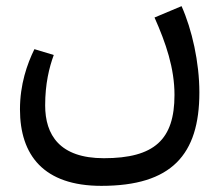

<svg xmlns="http://www.w3.org/2000/svg" viewBox="-20 -346 724 625"><path d="M310 259C538 259 629 158 629 -45C629 -143 605 -250 571 -326L483 -289C520 -206 548 -124 548 -37C548 108 483 169 318 169C174 169 127 93 127 -3C127 -73 140 -126 155 -167L92 -186C68 -137 45 -71 45 10C45 159 122 259 310 259Z"/></svg>

Font: FiraGO Unicode
Style: Regular
Weight: 400
Designer: bBox Type
Foundry: bBox Type GmbH
Version: Version 1.001;PS 001.001;hotconv 1.0.88;makeotf.lib2.5.64775